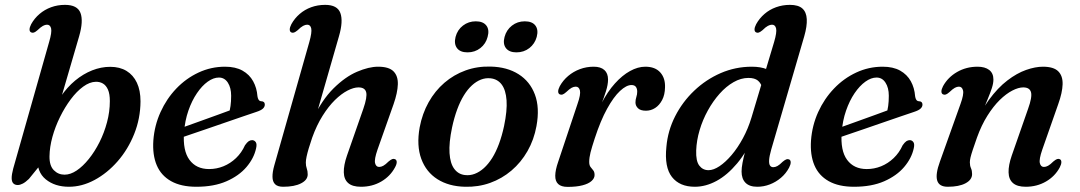

<svg xmlns="http://www.w3.org/2000/svg" viewBox="-20 -738 4333 770"><path d="M177 -569.5Q188.5 -608.5 185 -623.8Q181.5 -639 168.5 -639Q161 -639 152.2 -634.2Q143.5 -629.5 130.5 -617Q122 -609.5 116.2 -607.5Q110.5 -605.5 105 -608Q98.5 -611 98.5 -619.8Q98.5 -628.5 105 -641Q118 -664.5 138.5 -682Q159 -699.5 185 -709Q211 -718.5 240.5 -718.5Q290.5 -718.5 302.8 -686Q315 -653.5 297.5 -593L202.5 -267.5L181 -266.5Q198 -313 223.8 -350.8Q249.5 -388.5 281.5 -415Q313.5 -441.5 349.5 -455.8Q385.5 -470 422 -470Q460.5 -470 487.5 -453.5Q514.5 -437 529 -406.2Q543.5 -375.5 543.5 -331.5Q543 -262.5 518.2 -200.8Q493.5 -139 451.8 -91.2Q410 -43.5 359.2 -16.2Q308.5 11 256.5 11Q200 11 163.5 -18.8Q127 -48.5 130.5 -106L154.5 -92.5L96 -20.5Q82.5 -7.5 71.5 -1.8Q60.5 4 51 4Q40 4 33.5 -2.5Q27 -9 26.8 -23.2Q26.5 -37.5 33 -62ZM364 -410Q339.5 -409.5 313.5 -390.5Q287.5 -371.5 263.8 -339.8Q240 -308 220.8 -269Q201.5 -230 190.2 -189Q179 -148 178.5 -111Q178 -73.5 195.8 -55.5Q213.5 -37.5 239 -37.5Q262.5 -37.5 287.5 -54.2Q312.5 -71 336.2 -100.5Q360 -130 379 -167.8Q398 -205.5 409.2 -247.8Q420.5 -290 420.5 -332.5Q420.5 -361.5 413 -378.5Q405.5 -395.5 392.8 -403Q380 -410.5 364 -410Z M658 -207Q658 -207 676.2 -213.8Q694.5 -220.5 724 -231Q753.5 -241.5 787.5 -253.8Q821.5 -266 854 -277.8Q886.5 -289.5 910.5 -298.5L897.5 -282Q902 -295.5 904.5 -313Q907 -330.5 907 -354Q907 -386 893.8 -406.5Q880.5 -427 858 -427Q836 -427 813 -410.5Q790 -394 769.8 -364.2Q749.5 -334.5 735.5 -294.2Q721.5 -254 718 -207Q712.5 -134 739.8 -97Q767 -60 818.5 -60Q848.5 -60 876.2 -71.2Q904 -82.5 926.5 -104Q949 -125.5 962.5 -155.5Q971 -167.5 977.5 -171.8Q984 -176 991.5 -176Q1000.5 -175.5 1005.8 -167.8Q1011 -160 1007 -143Q998.5 -103.5 968.5 -68.2Q938.5 -33 888.2 -11Q838 11 767.5 11Q706 11 666 -11.5Q626 -34 608.5 -75.5Q591 -117 595 -175Q599.5 -235 623.8 -288.5Q648 -342 687.2 -383Q726.5 -424 776.5 -447.2Q826.5 -470.5 882.5 -470.5Q924.5 -470.5 952.5 -454.8Q980.5 -439 995.2 -412.2Q1010 -385.5 1012.5 -352Q1013.5 -344 1017 -338.2Q1020.5 -332.5 1027.5 -332Q1034.5 -332 1038.2 -328.5Q1042 -325 1042 -318.5Q1042 -310 1034.8 -302.8Q1027.5 -295.5 1007.5 -289Q987 -282 953.8 -270.8Q920.5 -259.5 881.8 -246Q843 -232.5 804 -219.2Q765 -206 733 -195Q701 -184 681.5 -177.2Q662 -170.5 662 -170.5Z M1242 -254 1339.5 -593Q1357 -653 1345 -685.8Q1333 -718.5 1284 -718.5Q1254 -718.5 1228 -709Q1202 -699.5 1181.8 -682Q1161.5 -664.5 1148.5 -641Q1142 -628.5 1142 -619.8Q1142 -611 1148 -608Q1153.5 -605.5 1159.2 -607.5Q1165 -609.5 1174 -617Q1186.5 -629.5 1195.5 -634.2Q1204.5 -639 1212 -639Q1225 -639 1228.2 -623.8Q1231.5 -608.5 1220.5 -569.5L1080 -74.5Q1072.5 -48 1072.8 -28.8Q1073 -9.5 1083.2 0.8Q1093.5 11 1115.5 11Q1161 11 1187.5 -2.8Q1214 -16.5 1214 -38.5Q1214 -52.5 1210.2 -62.5Q1206.5 -72.5 1206.5 -86Q1206.5 -95.5 1209.5 -109.8Q1212.5 -124 1218.2 -143.2Q1224 -162.5 1232 -186Q1250 -236 1273.8 -273.8Q1297.5 -311.5 1323.2 -336.8Q1349 -362 1373.8 -374.8Q1398.5 -387.5 1417.5 -387.5Q1443.5 -387.5 1448.5 -368.2Q1453.5 -349 1437 -301.5L1371.5 -114Q1358 -75 1358.8 -46.8Q1359.5 -18.5 1376.5 -3.8Q1393.5 11 1427.5 11Q1473 11 1509 -10Q1545 -31 1564 -66.5Q1571 -79 1571 -87.8Q1571 -96.5 1564.5 -99.5Q1559 -102 1553.2 -100Q1547.5 -98 1538.5 -90.5Q1526 -78 1517.2 -73.2Q1508.5 -68.5 1500.5 -68.5Q1488 -68.5 1484.2 -83.8Q1480.5 -99 1494 -138L1558.5 -320.5Q1574.5 -366.5 1575.5 -400Q1576.5 -433.5 1558 -452Q1539.5 -470.5 1496.5 -470.5Q1459 -470.5 1411.8 -450.2Q1364.5 -430 1317.5 -383.5Q1270.5 -337 1233 -257.5Z M1947.5 -471Q2013.5 -469.5 2059.5 -440.5Q2105.5 -411.5 2125.2 -358.8Q2145 -306 2131.5 -232.5Q2121.5 -177.5 2095.5 -132Q2069.5 -86.5 2031.2 -54Q1993 -21.5 1945.5 -4.5Q1898 12.5 1844.5 11Q1780 9.5 1734.5 -19.2Q1689 -48 1669.5 -101Q1650 -154 1663 -227Q1673.5 -282.5 1699 -328Q1724.5 -373.5 1762.2 -406Q1800 -438.5 1847 -455.5Q1894 -472.5 1947.5 -471ZM1844.5 -36Q1864.5 -33.5 1883.8 -40.8Q1903 -48 1920.8 -64Q1938.5 -80 1953.8 -104.2Q1969 -128.5 1981 -160.8Q1993 -193 2001.5 -232.5Q2014.5 -294.5 2011.5 -335.8Q2008.5 -377 1992 -399Q1975.5 -421 1947 -424Q1927.5 -426 1908.8 -418.8Q1890 -411.5 1872.8 -395.8Q1855.5 -380 1840.5 -355.8Q1825.5 -331.5 1813.5 -299Q1801.5 -266.5 1793 -227Q1780 -165 1782.8 -123.8Q1785.5 -82.5 1801.8 -60.8Q1818 -39 1844.5 -36ZM1855 -528Q1825.5 -528 1812.8 -545Q1800 -562 1807 -590Q1814.5 -618.5 1836.8 -635.5Q1859 -652.5 1888 -652.5Q1917.5 -652.5 1930.5 -635.5Q1943.5 -618.5 1935.5 -590Q1928.5 -562.5 1906.5 -545.2Q1884.5 -528 1855 -528ZM2051 -528Q2022 -528 2009 -545Q1996 -562 2003.5 -590Q2011 -618 2033 -635.2Q2055 -652.5 2084.5 -652.5Q2114.5 -652.5 2127.2 -635.5Q2140 -618.5 2132.5 -590Q2125 -562.5 2103 -545.2Q2081 -528 2051 -528Z M2225 -359.5Q2218.5 -362.5 2218.5 -371.2Q2218.5 -380 2225 -392.5Q2238 -416 2258.8 -433.5Q2279.5 -451 2305.8 -460.8Q2332 -470.5 2361 -470.5Q2389 -470.5 2403.8 -457.2Q2418.5 -444 2418.5 -419Q2418.5 -398.5 2410 -371.8Q2401.5 -345 2390.2 -316Q2379 -287 2369.8 -260.2Q2360.5 -233.5 2359 -213L2350.5 -214.5Q2367.5 -275.5 2392 -323Q2416.5 -370.5 2446 -403.2Q2475.5 -436 2506.8 -453.2Q2538 -470.5 2568 -470.5Q2607.5 -470.5 2628 -447.5Q2648.5 -424.5 2647 -387.5Q2646.5 -358 2635.5 -337Q2624.5 -316 2607.5 -305Q2590.5 -294 2570.5 -294Q2548.5 -294 2538.5 -304Q2528.5 -314 2528.5 -327Q2528.5 -338.5 2532 -349Q2535.5 -359.5 2535.5 -370.5Q2535.5 -382.5 2530 -389.8Q2524.5 -397 2512.5 -397Q2492 -397 2466.5 -373.2Q2441 -349.5 2414.8 -302Q2388.5 -254.5 2365 -182.5Q2353.5 -147.5 2348.2 -126.5Q2343 -105.5 2343 -89Q2343 -75.5 2348.2 -68.5Q2353.5 -61.5 2359 -55Q2364.5 -48.5 2364.5 -36Q2364.5 -23 2352.2 -12Q2340 -1 2316 5.2Q2292 11.5 2256.5 11.5Q2231 11.5 2218.8 0.2Q2206.5 -11 2206.8 -33.5Q2207 -56 2218.5 -89L2296 -321Q2309.5 -359.5 2305.8 -375Q2302 -390.5 2289 -390.5Q2281 -390.5 2272.2 -385.8Q2263.5 -381 2250.5 -368.5Q2242 -361 2236.2 -359Q2230.5 -357 2225 -359.5Z M3205.5 -593 3073 -138.5Q3065.5 -112 3064.5 -96.5Q3063.5 -81 3068 -74.2Q3072.5 -67.5 3081 -67.5Q3089 -67.5 3097.8 -72.2Q3106.5 -77 3119 -89.5Q3128 -97 3133.8 -99Q3139.5 -101 3145 -98.5Q3151 -95.5 3151 -86.8Q3151 -78 3144.5 -65.5Q3132 -42 3112 -25Q3092 -8 3067.5 1.5Q3043 11 3017 11Q2985.5 11 2969.8 -5Q2954 -21 2954 -50Q2954 -65 2957.8 -85Q2961.5 -105 2969.5 -135Q2977.5 -165 2990.5 -208.5L3006 -200.5Q2975.5 -129.5 2936 -82.5Q2896.5 -35.5 2853.2 -12.2Q2810 11 2766.5 11Q2705.5 11 2674.8 -28.2Q2644 -67.5 2652.5 -149Q2658 -213.5 2687.5 -271.5Q2717 -329.5 2764 -374.2Q2811 -419 2870.2 -444.8Q2929.5 -470.5 2995 -470.5Q3030.5 -470.5 3055.2 -460.5Q3080 -450.5 3093.8 -433.5Q3107.5 -416.5 3111 -395L3038.5 -382Q3032.5 -404 3019.5 -414.8Q3006.5 -425.5 2981.5 -425.5Q2951.5 -425.5 2921.8 -408.5Q2892 -391.5 2865.8 -362Q2839.5 -332.5 2818.8 -295Q2798 -257.5 2785.8 -216.2Q2773.5 -175 2772 -134.5Q2770.5 -92 2784.5 -73.8Q2798.5 -55.5 2821.5 -55.5Q2841.5 -55.5 2865.5 -71.5Q2889.5 -87.5 2914 -116.2Q2938.5 -145 2959.5 -183.8Q2980.5 -222.5 2994 -267.5L3084.5 -569.5Q3096 -608.5 3092.5 -623.8Q3089 -639 3076 -639Q3068.5 -639 3059.5 -634.2Q3050.5 -629.5 3038 -617Q3029 -609.5 3023.2 -607.5Q3017.5 -605.5 3012.5 -608Q3006 -611 3006 -619.8Q3006 -628.5 3012.5 -641Q3025.5 -664.5 3045.8 -682Q3066 -699.5 3092.2 -709Q3118.5 -718.5 3148 -718.5Q3181.5 -718.5 3197.8 -704Q3214 -689.5 3215.5 -661.2Q3217 -633 3205.5 -593Z M3295.5 -207Q3295.5 -207 3313.8 -213.8Q3332 -220.5 3361.5 -231Q3391 -241.5 3425 -253.8Q3459 -266 3491.5 -277.8Q3524 -289.5 3548 -298.5L3535 -282Q3539.5 -295.5 3542 -313Q3544.5 -330.5 3544.5 -354Q3544.5 -386 3531.2 -406.5Q3518 -427 3495.5 -427Q3473.5 -427 3450.5 -410.5Q3427.5 -394 3407.2 -364.2Q3387 -334.5 3373 -294.2Q3359 -254 3355.5 -207Q3350 -134 3377.2 -97Q3404.5 -60 3456 -60Q3486 -60 3513.8 -71.2Q3541.5 -82.5 3564 -104Q3586.5 -125.5 3600 -155.5Q3608.5 -167.5 3615 -171.8Q3621.5 -176 3629 -176Q3638 -175.5 3643.2 -167.8Q3648.5 -160 3644.5 -143Q3636 -103.5 3606 -68.2Q3576 -33 3525.8 -11Q3475.5 11 3405 11Q3343.5 11 3303.5 -11.5Q3263.5 -34 3246 -75.5Q3228.5 -117 3232.5 -175Q3237 -235 3261.2 -288.5Q3285.5 -342 3324.8 -383Q3364 -424 3414 -447.2Q3464 -470.5 3520 -470.5Q3562 -470.5 3590 -454.8Q3618 -439 3632.8 -412.2Q3647.5 -385.5 3650 -352Q3651 -344 3654.5 -338.2Q3658 -332.5 3665 -332Q3672 -332 3675.8 -328.5Q3679.5 -325 3679.5 -318.5Q3679.5 -310 3672.2 -302.8Q3665 -295.5 3645 -289Q3624.5 -282 3591.2 -270.8Q3558 -259.5 3519.2 -246Q3480.5 -232.5 3441.5 -219.2Q3402.5 -206 3370.5 -195Q3338.5 -184 3319 -177.2Q3299.5 -170.5 3299.5 -170.5Z M3762 -359.5Q3755.5 -362.5 3755.5 -371.2Q3755.5 -380 3762 -392.5Q3781.5 -428 3818.2 -449.2Q3855 -470.5 3900.5 -470.5Q3930 -470.5 3947 -457.5Q3964 -444.5 3964 -419Q3964 -404 3957.8 -384.8Q3951.5 -365.5 3940.8 -339.8Q3930 -314 3915.8 -279.5Q3901.5 -245 3886 -199.5L3881.5 -217.5Q3910 -288.5 3945.8 -337.2Q3981.5 -386 4019.8 -415.2Q4058 -444.5 4095 -457.5Q4132 -470.5 4162.5 -470.5Q4205.5 -470.5 4224 -452Q4242.5 -433.5 4241.5 -400Q4240.5 -366.5 4224 -320.5L4160 -138Q4146.5 -99 4150.2 -83.8Q4154 -68.5 4166.5 -68.5Q4174.5 -68.5 4183.2 -73.2Q4192 -78 4204.5 -90.5Q4213.5 -98 4219.2 -100Q4225 -102 4230.5 -99.5Q4236.5 -96.5 4236.5 -87.8Q4236.5 -79 4230 -66.5Q4211 -31 4174.8 -10Q4138.5 11 4093.5 11Q4059.5 11 4042.5 -3.8Q4025.5 -18.5 4024.8 -46.8Q4024 -75 4037.5 -114L4103 -301.5Q4120 -348.5 4114.8 -368Q4109.5 -387.5 4083.5 -387.5Q4064.5 -387.5 4039.8 -374.8Q4015 -362 3989.2 -336.8Q3963.5 -311.5 3939.8 -273.8Q3916 -236 3898 -186Q3887.5 -156 3881.2 -137.2Q3875 -118.5 3872.2 -106.8Q3869.5 -95 3869.5 -87Q3869.5 -73.5 3874 -63.5Q3878.5 -53.5 3878.5 -40Q3878.5 -17 3852.2 -3Q3826 11 3781 11Q3746 11 3738.5 -14.2Q3731 -39.5 3749.5 -90L3832 -321Q3846 -359.5 3842.2 -375Q3838.5 -390.5 3825.5 -390.5Q3818 -390.5 3809.2 -385.8Q3800.5 -381 3787.5 -368.5Q3779 -361 3773.2 -359Q3767.5 -357 3762 -359.5Z"/></svg>

Font: Fraunces Medium
Style: Italic
Weight: 500
Italic angle: -16°
Version: Version 1.000;[b76b70a41]